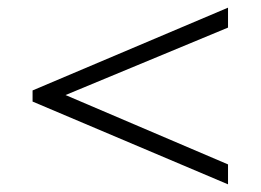

<svg xmlns="http://www.w3.org/2000/svg" viewBox="-20 -508 680 501"><path d="M151 -260 575 -436V-488L65 -272V-243L575 -27V-79Z"/></svg>

Font: Jost-300-LightPL
Style: Regular
Weight: 300
Version: Version 3.300; ttfautohint (v0.97) -l 8 -r 50 -G 200 -x 14 -